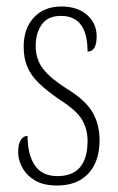

<svg xmlns="http://www.w3.org/2000/svg" viewBox="-20 -562 365 592"><path d="M156 10Q114 10 88 -5.5Q62 -21 49 -45Q36 -69 36 -93Q36 -119 44.5 -131Q53 -143 65 -143Q65 -85 87.5 -52Q110 -19 157 -19Q250 -19 250 -128Q250 -163 233.5 -192Q217 -221 165 -254Q124 -282 99.5 -306Q75 -330 64 -356.5Q53 -383 53 -418Q53 -474 84.5 -508Q116 -542 169 -542Q219 -542 248.5 -516Q278 -490 278 -450Q278 -403 250 -403Q250 -513 168 -513Q127 -513 108.5 -486Q90 -459 90 -421Q90 -379 113 -349.5Q136 -320 185 -289Q244 -253 265.5 -215.5Q287 -178 287 -130Q287 -64 252.5 -27Q218 10 156 10Z"/></svg>

Font: Noto Serif Ethiopic ExtraCondensed ExtraLight
Style: Regular
Weight: 200
Width: 2
Designer: Monotype Design Team
Foundry: Monotype Imaging Inc.
Version: Version 2.102; ttfautohint (v1.8.4.7-5d5b)